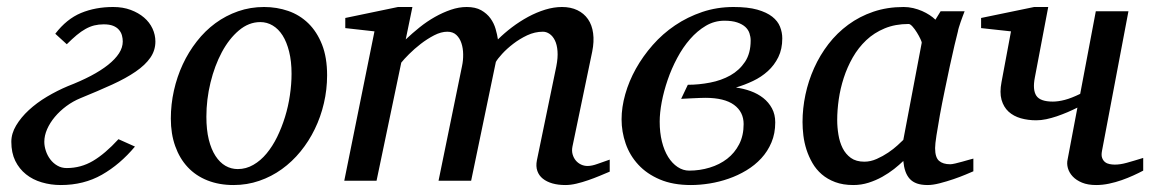

<svg xmlns="http://www.w3.org/2000/svg" viewBox="-20 -514 3273 546"><path d="M421.9 -396Q421.9 -370.6 407.5 -349.9Q393.1 -329.1 365.7 -310.3Q338.4 -291.5 298.8 -273.4Q259.3 -255.4 209 -234.9Q187.5 -226.1 168.7 -212.2Q149.9 -198.2 136 -181.6Q122.1 -165 114 -146.7Q106 -128.4 106 -110.8Q106 -98.1 110.4 -85Q114.7 -71.8 123 -60.8Q131.3 -49.8 143.1 -43Q154.8 -36.1 169.9 -36.1Q210 -36.1 244.4 -56.4Q278.8 -76.7 316.9 -118.2L363.8 -97.2Q321.3 -46.4 269.8 -17.1Q218.3 12.2 152.8 12.2Q124.5 12.2 98.9 4.6Q73.2 -2.9 54 -18.3Q34.7 -33.7 23.4 -56.6Q12.2 -79.6 12.2 -110.8Q12.2 -134.3 25.9 -157.2Q39.6 -180.2 62 -200.9Q84.5 -221.7 113.5 -239Q142.6 -256.3 172.9 -269Q209.5 -283.2 238.3 -298.3Q267.1 -313.5 287.4 -329.6Q307.6 -345.7 318.4 -362.3Q329.1 -378.9 329.1 -396Q329.1 -404.8 326.7 -413.6Q324.2 -422.4 318.1 -429.4Q312 -436.5 301.5 -440.7Q291 -444.8 274.9 -444.8Q260.7 -444.8 248 -441.7Q235.4 -438.5 223.1 -431.6Q210.9 -424.8 198 -414.1Q185.1 -403.3 169.9 -388.2L137.2 -418Q169.4 -460 210.4 -477.1Q251.5 -494.1 301.8 -494.1Q329.6 -494.1 351.8 -485.8Q374 -477.5 389.6 -464.1Q405.3 -450.7 413.6 -432.9Q421.9 -415 421.9 -396Z M809.1 -304.2Q809.1 -339.8 802.2 -367.2Q795.4 -394.5 783.7 -413.1Q772 -431.6 755.6 -441.4Q739.3 -451.2 720.2 -451.2Q687.5 -451.2 659.4 -427.5Q631.3 -403.8 610.8 -365.5Q590.3 -327.1 578.6 -279.1Q566.9 -231 566.9 -182.1Q566.9 -145 573.7 -117.2Q580.6 -89.4 592.8 -70.6Q605 -51.8 621.1 -42.5Q637.2 -33.2 656.2 -33.2Q679.7 -33.2 700.4 -45.2Q721.2 -57.1 738 -77.4Q754.9 -97.7 768.1 -124.5Q781.2 -151.4 790.5 -181.4Q799.8 -211.4 804.4 -243.2Q809.1 -274.9 809.1 -304.2ZM910.2 -299.8Q910.2 -259.3 901.1 -220.5Q892.1 -181.6 875.2 -147Q858.4 -112.3 834.7 -83.3Q811 -54.2 781.5 -33Q752 -11.7 717.3 0.2Q682.6 12.2 644 12.2Q603 12.2 569.8 -1Q536.6 -14.2 513.7 -38.8Q490.7 -63.5 478.3 -98.4Q465.8 -133.3 465.8 -176.8Q465.8 -217.3 474.6 -256.6Q483.4 -295.9 499.8 -331.1Q516.1 -366.2 539.6 -396.2Q563 -426.3 592.5 -448Q622.1 -469.7 657 -481.9Q691.9 -494.1 731 -494.1Q767.1 -494.1 799.6 -482.9Q832 -471.7 856.7 -447.8Q881.3 -423.8 895.8 -387.2Q910.2 -350.6 910.2 -299.8Z M1713.9 -25.9Q1701.2 -20.5 1685.3 -13.9Q1669.4 -7.3 1652.6 -1.5Q1635.7 4.4 1619.1 8.3Q1602.5 12.2 1587.9 12.2Q1567.4 12.2 1551 7.6Q1534.7 2.9 1523.7 -5.9Q1512.7 -14.6 1508.1 -27.8Q1503.4 -41 1506.8 -58.1L1562 -325.2Q1566.9 -350.1 1565.4 -368.7Q1564 -387.2 1557.9 -399.4Q1551.8 -411.6 1542.7 -417.7Q1533.7 -423.8 1523.9 -423.8Q1501 -423.8 1479.2 -413.6Q1457.5 -403.3 1439.5 -389.4Q1421.4 -375.5 1408.2 -361.1Q1395 -346.7 1390.1 -337.9L1319.8 0H1227.1L1293.9 -326.2Q1297.4 -342.3 1297.1 -359.6Q1296.9 -377 1292.2 -391.1Q1287.6 -405.3 1277.8 -414.6Q1268.1 -423.8 1252 -423.8Q1234.4 -423.8 1214.6 -413.6Q1194.8 -403.3 1176.5 -389.2Q1158.2 -375 1143.3 -360.1Q1128.4 -345.2 1121.1 -335.9L1050.8 0H959L1044.9 -424.8L961.9 -434.1V-462.9L1111.8 -494.1H1152.8L1133.8 -401.9Q1152.3 -419.4 1173.3 -436.3Q1194.3 -453.1 1216.8 -465.8Q1239.3 -478.5 1262.2 -486.3Q1285.2 -494.1 1307.1 -494.1Q1332 -494.1 1348.4 -484.9Q1364.7 -475.6 1374.8 -461.7Q1384.8 -447.8 1389.4 -431.6Q1394 -415.5 1396 -401.9Q1414.1 -419.9 1436 -436.5Q1458 -453.1 1481.9 -466.1Q1505.9 -479 1530.5 -486.6Q1555.2 -494.1 1578.1 -494.1Q1603 -494.1 1621.8 -485.1Q1640.6 -476.1 1652.1 -459.5Q1663.6 -442.9 1666.7 -419.4Q1669.9 -396 1664.1 -367.2L1607.9 -97.2Q1605.5 -85 1608.4 -75Q1611.3 -64.9 1617.4 -57.6Q1623.5 -50.3 1632.3 -46.1Q1641.1 -42 1650.9 -42Q1663.1 -42 1679.2 -47.9Q1695.3 -53.7 1713.9 -60.1Z M2114.7 -398.9Q2114.7 -409.2 2111.3 -419.4Q2107.9 -429.7 2099.4 -437.5Q2090.8 -445.3 2076.4 -450.2Q2062 -455.1 2040 -455.1Q2011.7 -455.1 1987.3 -440.7Q1962.9 -426.3 1942.4 -402.8Q1921.9 -379.4 1905.8 -349.1Q1889.6 -318.8 1878.7 -286.9Q1867.7 -254.9 1861.8 -223.9Q1856 -192.9 1856 -168Q1856 -137.2 1862.3 -111.6Q1868.7 -85.9 1880.1 -67.6Q1891.6 -49.3 1907 -39.1Q1922.4 -28.8 1939.9 -28.8Q1970.2 -28.8 1998.3 -37.4Q2026.4 -45.9 2047.9 -62.5Q2069.3 -79.1 2082 -103.8Q2094.7 -128.4 2094.7 -161.1Q2094.7 -195.8 2067.4 -215.8Q2040 -235.8 1985.8 -235.8Q1980.5 -235.8 1969.2 -235.4Q1958 -234.9 1946.3 -234.4Q1932.6 -233.4 1917 -232.9L1936 -272.9Q1967.3 -272.9 1999.3 -279.1Q2031.2 -285.2 2056.9 -299.6Q2082.5 -314 2098.6 -338.1Q2114.7 -362.3 2114.7 -398.9ZM2204.6 -404.8Q2204.6 -374.5 2193.4 -351.6Q2182.1 -328.6 2163.6 -311.8Q2145 -294.9 2121.3 -283.7Q2097.7 -272.5 2072.8 -265.1Q2094.7 -262.2 2114.7 -254.9Q2134.8 -247.6 2150.4 -235.4Q2166 -223.1 2175.3 -205.8Q2184.6 -188.5 2184.6 -166Q2184.6 -134.3 2173.8 -108.9Q2163.1 -83.5 2144.8 -63.7Q2126.5 -43.9 2102.5 -29.5Q2078.6 -15.1 2052 -5.9Q2025.4 3.4 1997.8 7.8Q1970.2 12.2 1944.8 12.2Q1893.6 12.2 1856.4 -3.7Q1819.3 -19.5 1795.2 -45.7Q1771 -71.8 1759.3 -105.5Q1747.6 -139.2 1747.6 -174.8Q1747.6 -209 1758.1 -246.1Q1768.6 -283.2 1788.3 -318.6Q1808.1 -354 1836.2 -386Q1864.3 -418 1899.7 -441.9Q1935.1 -465.8 1977.1 -480Q2019 -494.1 2065.9 -494.1Q2106.9 -494.1 2133.5 -486.6Q2160.2 -479 2176 -466.6Q2191.9 -454.1 2198.2 -438Q2204.6 -421.9 2204.6 -404.8Z M2601.1 -392.1Q2601.6 -394.5 2597.4 -403.3Q2593.3 -412.1 2587.4 -421.6Q2581.5 -431.2 2575 -438.5Q2568.4 -445.8 2564 -445.8Q2525.9 -445.8 2495.8 -433.3Q2465.8 -420.9 2443.4 -399.7Q2420.9 -378.4 2405 -350.6Q2389.2 -322.8 2379.4 -292.5Q2369.6 -262.2 2365.2 -231.4Q2360.8 -200.7 2360.8 -172.9Q2360.8 -151.9 2364.3 -130.9Q2367.7 -109.9 2376.2 -92.8Q2384.8 -75.7 2399.7 -64.9Q2414.6 -54.2 2438 -54.2Q2455.6 -54.2 2473.1 -62Q2490.7 -69.8 2505.9 -80.1Q2521 -90.3 2532.2 -100.6Q2543.5 -110.8 2548.8 -116.2ZM2748 -26.9Q2742.2 -24.4 2726.6 -17.8Q2710.9 -11.2 2691.7 -4.6Q2672.4 2 2652.6 7.1Q2632.8 12.2 2618.2 12.2Q2600.1 12.2 2587.6 7.8Q2575.2 3.4 2567.1 -5.4Q2559.1 -14.2 2554.7 -26.9Q2550.3 -39.6 2548.8 -56.2Q2537.6 -45.4 2522.5 -33.4Q2507.3 -21.5 2489 -11.2Q2470.7 -1 2450 5.6Q2429.2 12.2 2406.7 12.2Q2377.4 12.2 2355.2 3.9Q2333 -4.4 2316.9 -18.3Q2300.8 -32.2 2290.3 -50.5Q2279.8 -68.8 2273.4 -88.6Q2267.1 -108.4 2264.6 -128.7Q2262.2 -148.9 2262.2 -167Q2262.2 -205.6 2270.5 -244.9Q2278.8 -284.2 2295.2 -320.6Q2311.5 -356.9 2335.9 -388.7Q2360.4 -420.4 2392.3 -443.8Q2424.3 -467.3 2463.6 -480.7Q2502.9 -494.1 2549.8 -494.1Q2563.5 -494.1 2576.9 -491Q2590.3 -487.8 2602.1 -482.7Q2613.8 -477.5 2623.5 -471.2Q2633.3 -464.8 2640.1 -458L2654.8 -481.9H2723.1Q2720.7 -476.1 2717.8 -468Q2714.8 -460 2711.9 -451.7Q2709 -443.4 2706.8 -436Q2704.6 -428.7 2704.1 -424.8Q2700.7 -411.6 2694.3 -385Q2688 -358.4 2680.9 -325.2Q2673.8 -292 2666.3 -255.6Q2658.7 -219.2 2652.8 -186.8Q2647 -154.3 2643.1 -129.2Q2639.2 -104 2639.2 -92.8Q2639.2 -66.4 2650.4 -56.6Q2661.6 -46.9 2682.1 -46.9Q2687 -46.9 2696.5 -49.1Q2706.1 -51.3 2716.3 -54.2Q2726.6 -57.1 2735.4 -59.6Q2744.1 -62 2748 -63Z M3231 -28.8Q3218.3 -22 3202.6 -14.9Q3187 -7.8 3169.7 -1.7Q3152.3 4.4 3133.8 8.3Q3115.2 12.2 3097.2 12.2Q3073.7 12.2 3057.1 5.4Q3040.5 -1.5 3030.5 -12.2Q3020.5 -22.9 3016.8 -35.9Q3013.2 -48.8 3016.1 -61L3043.9 -208Q3030.3 -201.2 3015.4 -194.8Q3000.5 -188.5 2985.4 -183.3Q2970.2 -178.2 2955.3 -175Q2940.4 -171.9 2926.8 -171.9Q2903.3 -171.9 2882.8 -177.7Q2862.3 -183.6 2848.1 -196.5Q2834 -209.5 2828.1 -230.2Q2822.3 -251 2828.1 -280.8L2855 -424.8L2770 -434.1V-462.9L2920.9 -494.1H2960.9L2922.9 -293.9Q2916 -258.8 2927 -241.9Q2938 -225.1 2974.1 -225.1Q2989.3 -225.1 3008.1 -230Q3026.9 -234.9 3051.8 -247.1L3096.2 -481.9H3189L3113.8 -85Q3111.3 -72.3 3114.3 -64.7Q3117.2 -57.1 3122.6 -53Q3127.9 -48.8 3135.3 -47.4Q3142.6 -45.9 3149.9 -45.9Q3157.7 -45.9 3166 -47.1Q3174.3 -48.3 3184.1 -51Q3193.8 -53.7 3205.3 -57.1Q3216.8 -60.5 3231 -64.9Z"/></svg>

Font: Charis SIL CyrE
Style: Italic
Weight: 400
Italic angle: -11°
Foundry: SIL International
Version: Version 5.000